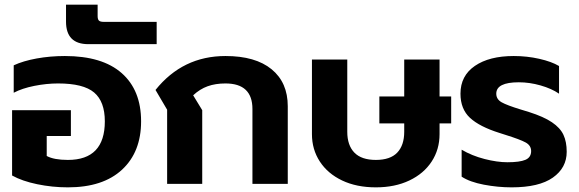

<svg xmlns="http://www.w3.org/2000/svg" viewBox="-20 -791 2490 826"><path d="M32 -36V-317H285V-206H181V-120Q212 -103 272 -103Q431 -103 431 -269Q431 -354 385 -393Q339 -432 230 -432Q180 -432 127.5 -421.5Q75 -411 39 -392V-510Q80 -529 138 -539.5Q196 -550 259 -550Q420 -550 503.5 -476.5Q587 -403 587 -269Q587 -137 505 -61Q423 15 272 15Q205 15 140 1.5Q75 -12 32 -36Z M264 -698V-771H400V-722Q400 -708 405.5 -702.5Q411 -697 426 -697H654V-601H360Q264 -601 264 -698Z M699 -319 649 -404Q766 -550 950 -550Q1079 -550 1148.5 -493Q1218 -436 1218 -334V0H1066V-322Q1066 -432 950 -432Q907 -432 873.5 -420Q840 -408 811 -381L850 -317V0H699Z M1322 -214V-535H1474V-224Q1474 -166 1504.5 -134.5Q1535 -103 1597 -103Q1659 -103 1689 -134.5Q1719 -166 1719 -224V-260H1612V-376H1719V-535H1871V-376H1921V-260H1871V-214Q1871 -148 1837 -96Q1803 -44 1741 -14.5Q1679 15 1597 15Q1514 15 1452 -14.5Q1390 -44 1356 -96Q1322 -148 1322 -214Z M1966 -31V-147Q2010 -121 2064.5 -107Q2119 -93 2163 -93Q2216 -93 2240.5 -103.5Q2265 -114 2265 -141Q2265 -165 2241.5 -178Q2218 -191 2154 -211L2129 -219Q2043 -246 2002 -284Q1961 -322 1961 -388Q1961 -465 2023 -507.5Q2085 -550 2190 -550Q2247 -550 2300 -538Q2353 -526 2385 -507V-388Q2353 -410 2305.5 -423.5Q2258 -437 2212 -437Q2115 -437 2115 -388Q2115 -364 2138 -351Q2161 -338 2220 -320L2256 -309Q2319 -289 2354.5 -265Q2390 -241 2404 -211Q2418 -181 2418 -138Q2418 -69 2358.5 -27Q2299 15 2181 15Q2122 15 2061.5 3.5Q2001 -8 1966 -31Z"/></svg>

Font: Prompt SemiBold
Style: Regular
Weight: 600
Designer: Katatrad Team
Foundry: CadsonDemak
Version: Version 1.001